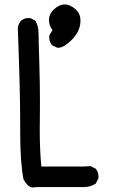

<svg xmlns="http://www.w3.org/2000/svg" viewBox="-20 -836 540 868"><path d="M71.3 -237.8V-278.8Q71.3 -426.8 60.5 -709.5Q63 -728 74.7 -741.7Q88.9 -754.4 109.4 -754.4Q112.3 -754.4 117.2 -753.9L140.6 -742.2L141.6 -739.7Q154.3 -714.8 154.3 -685.5Q154.3 -658.2 157.5 -561Q160.6 -463.9 160.6 -379.4Q160.6 -336.9 160.2 -304Q159.7 -271 159.7 -250.5Q159.7 -152.3 167 -83H352.5L389.2 -85L412.1 -73.7L413.6 -72.3Q425.3 -57.6 425.3 -37.1Q425.3 -34.2 424.8 -29.3L413.1 -6.3Q399.9 2.4 386.5 6.1Q373 9.8 358.4 9.8H145L127 11.7Q114.7 10.3 104 -0.5Q95.7 -8.8 86.4 -24.4Q71.3 -101.1 71.3 -237.8ZM202.6 -667.5Q202.6 -670.9 203.1 -676.3L217.3 -700.2Q201.2 -720.7 201.2 -748V-748.5Q203.6 -775.4 223.1 -793Q247.6 -815.9 272 -815.9Q297.4 -815.9 322.8 -793Q343.8 -773.9 343.8 -742.2Q343.8 -693.8 301.8 -653.3Q267.6 -620.1 243.7 -620.1Q242.2 -620.1 239.3 -620.1L215.8 -631.3L214.8 -632.8Q202.6 -646.5 202.6 -667.5Z"/></svg>

Font: Bakudai
Style: Bold
Weight: 700
Version: Version 1.48